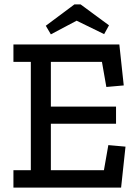

<svg xmlns="http://www.w3.org/2000/svg" viewBox="-20 -852 630 872"><path d="M41 0V-79H120V-571H41V-650H522L542 -464L463 -457L443 -571H211V-368H507V-290H211V-79H452L472 -193L550 -186L530 0ZM453 -697 328 -758 211 -696 188 -735 318 -832H346L475 -737Z"/></svg>

Font: Zilla Slab Medium
Style: Regular
Weight: 500
Designer: Typotheque.com
Foundry: Typotheque type foundry
Version: Version 1.1; 2017